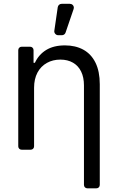

<svg xmlns="http://www.w3.org/2000/svg" viewBox="-20 -793 625 1017"><path d="M142.4 0H94.8Q87 0 81.9 -5.1Q76.7 -10.3 76.7 -18.1V-527.3Q76.7 -535.2 81.9 -540.3Q87 -545.5 94.8 -545.5H139.6Q147.4 -545.5 152.5 -540.3Q157.7 -535.2 157.7 -527.3V-460.2H164.8Q184.7 -503.6 224.4 -528.1Q264.2 -552.6 323.9 -552.6Q379.3 -552.6 420.8 -530.2Q463.1 -507.1 485.8 -460.9Q508.5 -414.8 508.5 -346.6V186.4Q508.5 194.2 503.4 199.4Q498.2 204.5 490.4 204.5H442.8Q435 204.5 429.9 199.4Q424.7 194.2 424.7 186.4V-340.9Q424.7 -383.2 409.8 -413.9Q394.9 -444.6 366.7 -460.9Q338.4 -477.3 299.7 -477.3Q259.9 -477.3 228.7 -459.9Q196.4 -442.1 178.4 -408.4Q160.5 -374.6 160.5 -328.1V-18.1Q160.5 -10.3 155.4 -5.1Q150.2 0 142.4 0ZM288.4 -606.5H307.9Q314.6 -606.5 320 -610.4Q325.3 -614.3 327.4 -620.7L370 -745.4Q371.1 -748.6 371.1 -752.1Q371.1 -760.7 365.1 -766.7Q359 -772.7 350.5 -772.7H306.5Q298.7 -772.7 293 -767.8Q287.3 -762.8 285.9 -755L267.8 -630.3Q266.3 -621.1 272.7 -613.8Q279.1 -606.5 288.4 -606.5Z"/></svg>

Font: DeltaSans
Style: Regular
Weight: 400
Designer: Rasmus Andersson
Foundry: rsms
Version: Version 3.012